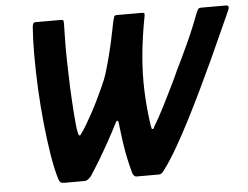

<svg xmlns="http://www.w3.org/2000/svg" viewBox="-49 -734 1026 795"><g transform="rotate(-5 464.0 -336.5)"><path d="M188 0Q174 0 170 -5Q166 -10 164 -16Q151 -57 141 -118.5Q131 -180 123.5 -252Q116 -324 112.5 -397.5Q109 -471 109 -538Q109 -605 113 -655Q114 -663 116.5 -668Q119 -673 128 -673H230Q239 -673 241 -670.5Q243 -668 243 -658Q242 -616 241.5 -578.5Q241 -541 242 -498.5Q243 -456 245 -397Q246 -375 247.5 -346Q249 -317 251 -288.5Q253 -260 255.5 -236Q258 -212 261 -200Q262 -198 263 -194Q264 -190 266 -190H269Q271 -190 272.5 -193.5Q274 -197 278 -201Q287 -214 299.5 -235Q312 -256 325.5 -281Q339 -306 352 -333Q365 -360 376.5 -385.5Q388 -411 395 -432Q405 -464 414 -498.5Q423 -533 430 -564.5Q437 -596 441.5 -620Q446 -644 449 -655Q451 -663 453 -668Q455 -673 464 -673H568Q575 -673 577.5 -670.5Q580 -668 578 -658Q562 -575 555 -499.5Q548 -424 550.5 -351.5Q553 -279 564 -205Q566 -197 566.5 -193.5Q567 -190 569 -190Q570 -190 570.5 -190Q571 -190 572 -190Q575 -190 577 -197Q600 -235 622 -278.5Q644 -322 663 -361Q682 -400 692 -423Q714 -467 742.5 -529Q771 -591 795 -655Q800 -667 803.5 -670Q807 -673 812 -673H918Q934 -673 925 -652Q909 -618 886.5 -567Q864 -516 836.5 -456.5Q809 -397 779 -334.5Q749 -272 718.5 -212.5Q688 -153 659 -103Q630 -53 604 -18Q602 -14 595 -7Q588 0 580 0Q572 0 552.5 0Q533 0 514.5 0Q496 0 487 0Q481 0 476 -6Q471 -12 470 -18Q463 -43 456 -74.5Q449 -106 443.5 -144.5Q438 -183 433 -228Q432 -236 428.5 -237Q425 -238 421 -230Q403 -194 380.5 -153.5Q358 -113 336.5 -77.5Q315 -42 299 -18Q293 -10 285.5 -5Q278 0 273 0Z"/></g></svg>

Font: Glory Thin
Style: Bold Italic
Weight: 700
Italic angle: -12°
Version: Version 1.011